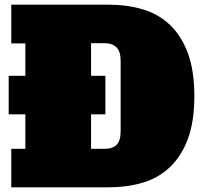

<svg xmlns="http://www.w3.org/2000/svg" viewBox="-20 -798 866 818"><path d="M28 -778H444Q521 -778 587.5 -758.5Q654 -739 703 -693Q752 -647 780 -572.5Q808 -498 808 -389Q808 -279 780 -205Q752 -131 703 -85Q654 -39 587.5 -19.5Q521 0 444 0H28V-164H88V-311H17V-475H88V-613H28ZM426 -164Q460 -164 477 -181.5Q494 -199 494 -238V-540Q494 -579 476 -596.5Q458 -614 426 -614H368V-475H429V-311H368V-164Z"/></svg>

Font: Alfa Slab One
Style: Regular
Weight: 400
Designer: JM Sole
Foundry: JM Sole
Version: Version 1.001